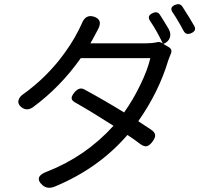

<svg xmlns="http://www.w3.org/2000/svg" viewBox="-20 -849 957 922"><path d="M168 2Q175 -14 206 -25Q392 -98 525 -245Q420 -312 341 -357Q323 -367 324 -379Q324 -389 339 -407Q361 -432 384 -420Q482 -367 576 -309Q620 -371 654 -442Q688 -511 702 -570H535H368Q270 -431 138 -334Q109 -314 83 -334Q64 -349 69 -368Q73 -385 96 -400Q190 -468 264 -560Q322 -633 358 -705Q362 -712 372 -734Q390 -782 431 -769Q477 -754 449 -705Q443 -695 434 -677Q431 -672 426 -662Q418 -648 414 -641H681Q710 -641 733 -646Q746 -650 759 -642L762 -640Q732 -703 701 -748Q684 -773 713 -786Q736 -797 748 -778Q765 -752 791 -708Q802 -687 795.5 -668Q789 -649 767 -639L764 -638L790 -623Q810 -611 800 -590Q798 -585 794 -575Q790 -564 788 -559Q742 -406 644 -267Q650 -263 662 -255Q693 -235 706 -226Q724 -214 725 -200Q726 -187 712 -168.5Q698 -150 685 -147Q672 -144 654 -157Q626 -179 592 -201Q453 -40 243 47Q208 61 184.5 40.5Q161 20 168 2ZM861 -702Q856 -712 845 -731Q838 -742 835 -748Q825 -766 810 -788Q791 -814 822 -826Q844 -835 856 -817Q896 -755 913 -724Q925 -702 899 -690Q873 -678 861 -702Z"/></svg>

Font: GenSenRounded JP R
Style: Regular
Weight: 400
Version: Version 1.501;PS 1;hotconv 16.6.51;makeotf.lib2.5.65220